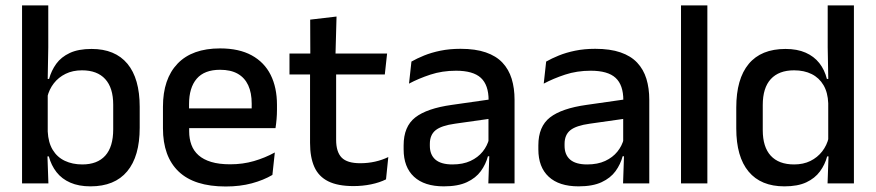

<svg xmlns="http://www.w3.org/2000/svg" viewBox="-20 -682 3258 714"><path d="M316.5 11Q273 11 241.5 -2.8Q210 -16.5 190.2 -41.8Q170.5 -67 161.5 -100.5H129L157.5 -193Q159.5 -152 176 -124.8Q192.5 -97.5 221 -84Q249.5 -70.5 286 -70.5Q342 -70.5 371.5 -103.2Q401 -136 401 -201V-292.5Q401 -355.5 371.2 -388Q341.5 -420.5 285 -420.5Q250.5 -420.5 224 -407.5Q197.5 -394.5 180.2 -372.2Q163 -350 156 -321.5L134.5 -388.5H162.5Q171 -419.5 189.2 -444.8Q207.5 -470 239.5 -485Q271.5 -500 320.5 -500Q408 -500 453.8 -445Q499.5 -390 499.5 -284.5V-207Q499.5 -100.5 453 -44.8Q406.5 11 316.5 11ZM160 0H62V-662H159.5V-506L157 -365.5L157.5 -348.5V-145.5L156 -114.5Z M819.5 11.5Q702.5 11.5 644.2 -44.2Q586 -100 586 -205V-285Q586 -388.5 640.2 -445.2Q694.5 -502 798.5 -502Q869 -502 916 -476.2Q963 -450.5 986.5 -403.5Q1010 -356.5 1010 -292V-273.5Q1010 -256.5 1008.5 -239Q1007 -221.5 1004.5 -205.5H914.5Q915.5 -231.5 915.8 -254.5Q916 -277.5 916 -296.5Q916 -337 903 -365Q890 -393 864 -407.8Q838 -422.5 798.5 -422.5Q740 -422.5 711.5 -389.2Q683 -356 683 -294.5V-248.5L683.5 -237V-193.5Q683.5 -166 691.8 -143.5Q700 -121 718.2 -104.8Q736.5 -88.5 765.5 -79.8Q794.5 -71 836 -71Q883 -71 924.2 -83Q965.5 -95 1002 -115L993 -31.5Q960 -12 916.2 -0.2Q872.5 11.5 819.5 11.5ZM984.5 -205.5H638V-279H984.5Z M1294.5 10Q1236 10 1200.5 -7.8Q1165 -25.5 1149 -61.2Q1133 -97 1133 -150.5V-449.5H1230V-162Q1230 -117 1250.5 -96Q1271 -75 1319.5 -75Q1348.5 -75 1375 -81Q1401.5 -87 1424 -98L1415.5 -15Q1391.5 -3 1360 3.5Q1328.5 10 1294.5 10ZM1411 -405H1056.5V-483H1419.5ZM1227.5 -474.5H1134L1133.5 -609L1231.5 -620.5Z M1893.5 0H1796L1800 -116L1796.5 -131V-285L1797 -309.5Q1797 -366 1768.2 -392.5Q1739.5 -419 1676 -419Q1624.5 -419 1580.5 -404.5Q1536.5 -390 1501 -371L1510 -453Q1530 -464.5 1557 -475.5Q1584 -486.5 1618 -493.5Q1652 -500.5 1692.5 -500.5Q1748 -500.5 1786.5 -487.2Q1825 -474 1848.5 -449Q1872 -424 1882.8 -389Q1893.5 -354 1893.5 -311ZM1630.5 11Q1558 11 1519.5 -24.8Q1481 -60.5 1481 -126.5V-141.5Q1481 -211.5 1524.2 -245.2Q1567.5 -279 1660.5 -292L1807.5 -313L1813 -242L1672 -222Q1621.5 -215 1600 -197.8Q1578.5 -180.5 1578.5 -147V-140Q1578.5 -106.5 1599.2 -88.5Q1620 -70.5 1662.5 -70.5Q1701.5 -70.5 1729.5 -83.5Q1757.5 -96.5 1775 -118.2Q1792.5 -140 1799 -166.5L1812.5 -101H1794.5Q1786.5 -71 1768 -45.5Q1749.5 -20 1716.2 -4.5Q1683 11 1630.5 11Z M2394.5 0H2297L2301 -116L2297.5 -131V-285L2298 -309.5Q2298 -366 2269.2 -392.5Q2240.5 -419 2177 -419Q2125.5 -419 2081.5 -404.5Q2037.5 -390 2002 -371L2011 -453Q2031 -464.5 2058 -475.5Q2085 -486.5 2119 -493.5Q2153 -500.5 2193.5 -500.5Q2249 -500.5 2287.5 -487.2Q2326 -474 2349.5 -449Q2373 -424 2383.8 -389Q2394.5 -354 2394.5 -311ZM2131.5 11Q2059 11 2020.5 -24.8Q1982 -60.5 1982 -126.5V-141.5Q1982 -211.5 2025.2 -245.2Q2068.5 -279 2161.5 -292L2308.5 -313L2314 -242L2173 -222Q2122.5 -215 2101 -197.8Q2079.5 -180.5 2079.5 -147V-140Q2079.5 -106.5 2100.2 -88.5Q2121 -70.5 2163.5 -70.5Q2202.5 -70.5 2230.5 -83.5Q2258.5 -96.5 2276 -118.2Q2293.5 -140 2300 -166.5L2313.5 -101H2295.5Q2287.5 -71 2269 -45.5Q2250.5 -20 2217.2 -4.5Q2184 11 2131.5 11Z M2610.5 0H2512.5V-662H2610.5Z M2897 11Q2809.5 11 2763.8 -44Q2718 -99 2718 -204.5V-282Q2718 -388.5 2764.2 -444.2Q2810.5 -500 2901 -500Q2944.5 -500 2975.8 -486.2Q3007 -472.5 3026.8 -447.5Q3046.5 -422.5 3055 -388.5H3087.5L3060 -298Q3058.5 -338 3042.5 -365.2Q3026.5 -392.5 2998.5 -406.5Q2970.5 -420.5 2933 -420.5Q2876.5 -420.5 2846.5 -388Q2816.5 -355.5 2816.5 -291.5V-198Q2816.5 -135.5 2846.2 -103Q2876 -70.5 2933 -70.5Q2967.5 -70.5 2993.8 -83.5Q3020 -96.5 3037.5 -119Q3055 -141.5 3061.5 -169.5L3084.5 -100.5H3056Q3048 -70 3029.2 -44.5Q3010.5 -19 2978.5 -4Q2946.5 11 2897 11ZM3155.5 0H3057.5L3061.5 -114.5L3060 -145.5V-348.5L3060.5 -367.5L3058 -506V-662H3155.5Z"/></svg>

Font: Anek Malayalam Medium Medium
Style: Regular
Weight: 500
Version: Version 1.003